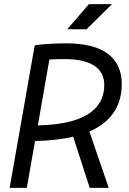

<svg xmlns="http://www.w3.org/2000/svg" viewBox="-20 -914 626 934"><path d="M26.9 0H110.4L150.4 -228C220.7 -229.5 282.7 -236.3 335.9 -249L416.5 0H508.8L415 -274.4C519 -319.3 572.3 -397 572.3 -504.9C572.3 -635.3 480 -703.1 303.7 -703.1C241.2 -703.1 188 -699.7 148.9 -693.4ZM164.1 -304.2 220.2 -624.5C243.7 -626 268.6 -626.5 295.4 -626.5C421.4 -626.5 487.3 -583 487.3 -500.5C487.3 -375 376.5 -308.1 164.1 -304.2ZM307.1 -771.5H400.9L524.9 -894H412.6Z"/></svg>

Font: Cascadia Mono SemiLight
Style: Italic
Weight: 350
Italic angle: -10°
Monospace: yes
Designer: Aaron Bell
Foundry: Saja Typeworks
Version: Version 2404.023